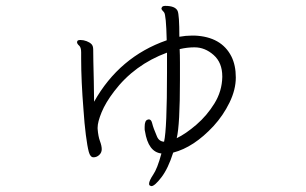

<svg xmlns="http://www.w3.org/2000/svg" viewBox="-20 -555 1040 653"><path d="M538 -73Q521 -74 514 -90.5Q507 -107 503.5 -116.5Q500 -126 497 -137.5Q494 -149 486 -149L482 -148Q472 -145 472 -124Q472 -120 472 -116Q472 -112 473 -109Q484 -38 529 -33Q515 19 501 39Q487 60 487 70Q487 75 490.5 76.5Q494 78 495 78Q506 78 529 48Q552 18 569 -36Q639 -54 706 -126Q739 -162 760.5 -206Q782 -250 782 -291.5Q782 -333 767 -363Q733 -430 642 -434H633Q612 -434 590 -430Q590 -505 584 -518Q576 -535 542 -535Q532 -535 530 -529L529 -526Q529 -522 538 -513Q545 -505 547 -418Q386 -362 300 -209Q300 -243 299 -280Q298 -317 297.5 -345.5Q297 -374 297 -386.5Q297 -399 291 -405Q285 -411 274.5 -415Q264 -419 254 -419Q244 -419 243 -415Q242 -412 242 -412Q242 -406 249 -400Q256 -394 256 -377V-355Q256 -280 264 -181Q267 -135 272 -96Q277 -57 282 -38.5Q287 -20 298 -20Q309 -20 317.5 -28Q326 -36 326 -47.5Q326 -59 320 -75Q314 -91 312 -117V-121Q312 -140 325.5 -173Q339 -206 368 -244Q437 -335 548 -376V-309Q548 -116 538 -73ZM736 -295V-293Q735 -245 709.5 -203.5Q684 -162 648 -131Q612 -100 581 -85Q592 -129 592 -284V-342Q592 -369 591 -388Q617 -394 640 -394H642Q677 -394 706.5 -368Q736 -342 736 -295Z"/></svg>

Font: LXGW WenKai TC Light
Style: Regular
Weight: 300
Designer: LXGW / Fontworks Inc.
Foundry: LXGW / Fontworks Inc.
Version: Version 1.330